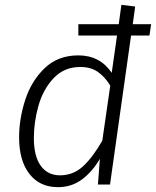

<svg xmlns="http://www.w3.org/2000/svg" viewBox="-20 -763 645 794"><path d="M598 -616H522L435 0H385L393 -106Q362 -53 319 -21Q276 11 220 11Q144 11 101.5 -44Q59 -99 59 -195Q59 -271 84 -349Q109 -427 164 -480.5Q219 -534 304 -534Q393 -534 442 -462L464 -616H304V-663H471L482 -743L539 -736L529 -663H605ZM436 -409Q414 -445 385 -465.5Q356 -486 312 -486Q245 -486 201.5 -439.5Q158 -393 139 -325.5Q120 -258 120 -192Q120 -117 148.5 -77.5Q177 -38 228 -38Q282 -38 322 -74Q362 -110 403 -181Z"/></svg>

Font: FiraGO Light
Style: Italic
Weight: 300
Italic angle: -8°
Designer: bBox Type GmbH
Foundry: bBox Type GmbH
Version: Version 1.001